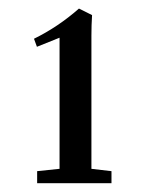

<svg xmlns="http://www.w3.org/2000/svg" viewBox="-20 -677 339 444"><path d="M65.9 -253.4V-281.2L117.7 -286.6V-589.8L65.4 -568.8L58.6 -587.4Q114.3 -614.7 162.6 -657.2L192.9 -642.1Q191.4 -618.7 191.4 -594.7V-286.6L237.8 -281.2V-253.4Z"/></svg>

Font: Elstob 6pt Medium
Style: Regular
Weight: 500
Designer: Peter S. Baker
Version: Version 1.015